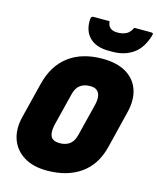

<svg xmlns="http://www.w3.org/2000/svg" viewBox="-139 -1045 949 1160"><g transform="rotate(15 336.0 -465.0)"><path d="M418 -720Q509 -720 567 -685.5Q625 -651 646 -589Q667 -527 646 -444L589 -213Q560 -97 476 -38.5Q392 20 267 20Q179 20 121.5 -16Q64 -52 42.5 -113.5Q21 -175 40 -253L96 -477Q126 -597 208.5 -658.5Q291 -720 418 -720ZM242 -264Q234 -230 236.5 -208.5Q239 -187 249 -176Q265 -160 299 -160Q336 -160 360.5 -178Q385 -196 395 -236L446 -440Q460 -499 436 -525Q428 -533 417 -537Q406 -541 389 -541Q312 -541 293 -468ZM554 -950H657Q668 -950 671 -946.5Q674 -943 670 -931Q645 -849 591.5 -812.5Q538 -776 464 -776H440Q362 -776 320.5 -817Q279 -858 283 -931Q284 -943 288 -946.5Q292 -950 302 -950H400Q403 -896 463 -896Q495 -896 518 -908Q541 -920 554 -950Z"/></g></svg>

Font: Recursive Sn Lnr St Blk
Style: Italic
Weight: 900
Italic angle: -15°
Version: Version 1.079;hotconv 1.0.112;makeotfexe 2.5.65598; ttfautoh